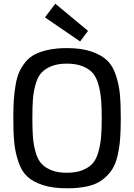

<svg xmlns="http://www.w3.org/2000/svg" viewBox="-20 -1004 725 1038"><path d="M342 14Q406 14 454 3Q502 -8 533.5 -32Q565 -56 585 -86Q605 -116 615.5 -162Q626 -208 629.5 -254Q633 -300 633 -365Q633 -444 628 -496Q623 -548 606 -599Q589 -650 557.5 -679Q526 -708 472.5 -726Q419 -744 342 -744Q287 -744 243.5 -735Q200 -726 169.5 -710.5Q139 -695 117.5 -668.5Q96 -642 83.5 -613.5Q71 -585 64 -542.5Q57 -500 54.5 -460.5Q52 -421 52 -365Q52 -285 57 -233.5Q62 -182 79 -130.5Q96 -79 127 -50Q158 -21 211.5 -3.5Q265 14 342 14ZM342 -70Q292 -70 257.5 -84Q223 -98 203 -120.5Q183 -143 172 -183Q161 -223 158 -263Q155 -303 155 -365Q155 -427 158 -467Q161 -507 172 -547Q183 -587 203 -609.5Q223 -632 257.5 -646Q292 -660 342 -660Q391 -660 426 -646Q461 -632 481 -609.5Q501 -587 512 -547Q523 -507 526.5 -466.5Q530 -426 530 -365Q530 -304 526.5 -263.5Q523 -223 512 -183Q501 -143 481 -120.5Q461 -98 426 -84Q391 -70 342 -70ZM413 -780 223 -910 279 -984 456 -837Z"/></svg>

Font: Glegoo
Style: Bold
Weight: 700
Version: Version 2.0.1; ttfautohint (v0.9) -r 48 -G 60